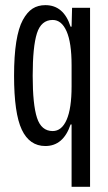

<svg xmlns="http://www.w3.org/2000/svg" viewBox="-20 -553 418 740"><path d="M255.9 167V-73.2H252Q224.1 9.8 154.8 9.8Q93.8 9.8 64 -53.2Q34.2 -116.2 34.2 -261.2Q34.2 -337.9 42.7 -391.6Q51.3 -445.3 67.9 -475.8Q84.5 -506.3 105.5 -519.8Q126.5 -533.2 154.8 -533.2Q225.6 -533.2 252 -450.2H255.9L257.8 -522.9H327.1V167ZM106 -261.2Q106 -149.9 122.6 -98.9Q139.2 -47.9 183.1 -47.9Q217.8 -47.9 236.8 -91.3Q255.9 -134.8 255.9 -220.2V-301.8Q255.9 -388.7 236.6 -432.4Q217.3 -476.1 183.1 -476.1Q138.7 -476.1 122.3 -424.6Q106 -373 106 -261.2Z"/></svg>

Font: Lumene Sans Condensed
Style: Regular
Weight: 400
Width: 3
Designer: Deni Anggara
Version: Version 1.003;Glyphs 3.1.2 (3151)